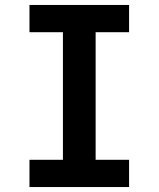

<svg xmlns="http://www.w3.org/2000/svg" viewBox="-20 -755 640 775"><path d="M99 0V-110H234V-625H99V-735H501V-625H366V-110H501V0Z"/></svg>

Font: Iosevka Extrabold Extended
Style: Regular
Weight: 800
Width: 7
Monospace: yes
Designer: Belleve Invis
Foundry: Belleve Invis
Version: Version 32.5.0; ttfautohint (v1.8.4)